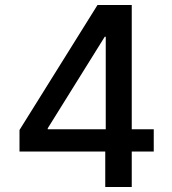

<svg xmlns="http://www.w3.org/2000/svg" viewBox="-20 -748 689 768"><path d="M58 -142H401V0H507V-142H595V-231H507V-728H370L58 -228ZM171 -231V-235L399 -601H403V-231Z"/></svg>

Font: Wafeq Medium
Style: Regular
Weight: 500
Designer: Rasmus Andersson & Azza Alameddine
Foundry: Google & TypeTogether
Version: Version 3.000;January 28, 2025;FontCreator 15.0.0.3014 64-bi